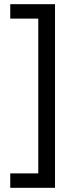

<svg xmlns="http://www.w3.org/2000/svg" viewBox="-20 -738 357 918"><path d="M29 91V160H243V-718H29V-649H163V91Z"/></svg>

Font: Noto Sans Gujarati Condensed
Style: Regular
Weight: 400
Width: 3
Designer: Jelle Bosma - Monotype Design Team, Universal Thirst
Foundry: Monotype Imaging Inc.
Version: Version 2.106